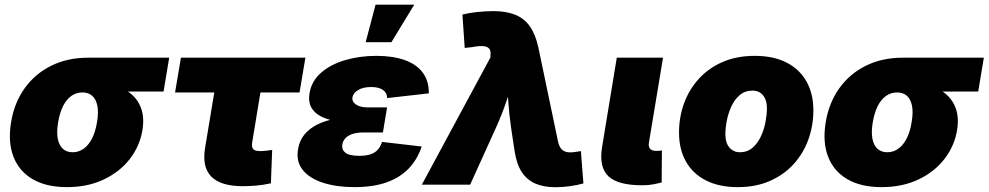

<svg xmlns="http://www.w3.org/2000/svg" viewBox="-20 -784 4196 815"><path d="M264.2 10.3Q176.3 10.3 118.7 -23.4Q61 -57.1 37.1 -118.9Q13.2 -180.7 26.9 -264.6Q40.5 -347.7 84.7 -409.4Q128.9 -471.2 197.8 -505.1Q266.6 -539.1 354 -539.1H698.2L674.3 -395.5H436.5L329.6 -391.6Q304.2 -391.6 283.4 -377.2Q262.7 -362.8 248.3 -335Q233.9 -307.1 226.6 -264.6Q219.7 -222.7 225.3 -194.6Q231 -166.5 247.1 -152.1Q263.2 -137.7 288.6 -137.7Q313.5 -137.7 334.2 -152.1Q355 -166.5 369.9 -194.6Q384.8 -222.7 391.6 -264.6Q398.9 -307.1 393.3 -335Q387.7 -362.8 371.6 -377.2Q355.5 -391.6 330.1 -391.6L338.4 -440.9Q399.4 -440.9 448.7 -428.2Q498 -415.5 531.5 -389.4Q564.9 -363.3 579.1 -324Q593.3 -284.7 584.5 -231Q573.2 -163.6 530.8 -108.9Q488.3 -54.2 420.2 -22Q352.1 10.3 264.2 10.3Z M1010.7 6.3Q917 6.3 877 -34.4Q836.9 -75.2 850.6 -156.7L889.6 -391.6H723.1L748 -539.1H1276.4L1251.5 -391.6H1085.4L1050.3 -178.2Q1047.4 -159.7 1054.9 -151.1Q1062.5 -142.6 1083.5 -142.6Q1093.8 -142.6 1110.4 -144.3Q1127 -146 1135.3 -147.5L1129.9 -5.9Q1096.2 1.5 1066.7 3.9Q1037.1 6.3 1010.7 6.3Z M1483.9 10.3Q1408.7 10.3 1351.6 -8.1Q1294.4 -26.4 1265.4 -62.3Q1236.3 -98.1 1245.1 -150.4Q1251 -187 1272.2 -212.9Q1293.5 -238.8 1326.9 -255.4Q1360.4 -272 1403.3 -280Q1446.3 -288.1 1496.1 -288.1H1616.2L1605.5 -221.7H1522.9Q1496.6 -221.7 1477.3 -215.6Q1458 -209.5 1447 -198.2Q1436 -187 1433.1 -170.9Q1429.7 -148.9 1446 -135.7Q1462.4 -122.6 1505.4 -122.6Q1533.2 -122.6 1552.5 -128.9Q1571.8 -135.3 1583.5 -148.4Q1595.2 -161.6 1601.6 -181.6L1770 -162.1Q1751.5 -106.4 1714.1 -67.9Q1676.8 -29.3 1619.9 -9.5Q1563 10.3 1483.9 10.3ZM1493.7 -263.2Q1445.8 -263.2 1406.5 -269.8Q1367.2 -276.4 1339.8 -291.3Q1312.5 -306.2 1300.3 -330.1Q1288.1 -354 1293.9 -388.2Q1302.2 -439.5 1342.5 -474.9Q1382.8 -510.3 1444.3 -528.6Q1505.9 -546.9 1577.6 -546.9Q1646.5 -546.9 1696.5 -529.5Q1746.6 -512.2 1773.7 -476.8Q1800.8 -441.4 1800.3 -387.7L1623.5 -367.7Q1623.5 -389.6 1605.7 -402.1Q1587.9 -414.6 1555.7 -414.6Q1520.5 -414.6 1499.8 -401.6Q1479 -388.7 1476.1 -371.1Q1473.1 -352.5 1491.2 -340.3Q1509.3 -328.1 1540.5 -328.1H1623L1612.3 -263.2ZM1532.2 -605 1574.2 -764.2H1738.3L1641.6 -605Z M1770.5 0 2061.5 -539.6 2062 -549.8Q2064 -568.4 2056.6 -577.4Q2049.3 -586.4 2032 -588.1Q2014.6 -589.8 1984.4 -584L1952.6 -580.6L1942.9 -722.2Q1968.8 -729 2004.9 -732.9Q2041 -736.8 2074.7 -736.8Q2128.9 -736.8 2167 -721.4Q2205.1 -706.1 2229 -672.4Q2252.9 -638.7 2265.1 -583L2349.1 -181.6Q2353.5 -162.6 2362.5 -152.1Q2371.6 -141.6 2385.7 -138.7Q2399.9 -135.7 2419.4 -138.7L2445.8 -142.6L2456.5 -5.4Q2433.1 1.5 2400.6 6.1Q2368.2 10.7 2337.4 10.7Q2287.6 10.7 2252 -4.9Q2216.3 -20.5 2194.3 -54.4Q2172.4 -88.4 2164.1 -144.5L2149.4 -242.2Q2141.6 -296.9 2137.5 -353.3Q2133.3 -409.7 2131.8 -474.6H2171.9Q2148.4 -409.7 2129.4 -353.5Q2110.4 -297.4 2085.4 -242.2L1975.6 0Z M2705.1 2.4Q2602.5 2.4 2562.3 -36.1Q2522 -74.7 2535.6 -159.2L2598.1 -539.1H2794.4L2734.4 -177.7Q2731.9 -161.1 2739.7 -152.3Q2747.6 -143.6 2765.1 -143.6Q2773.9 -143.6 2779.8 -144Q2785.6 -144.5 2789.6 -146L2788.6 -9.3Q2775.9 -5.9 2754.4 -1.7Q2732.9 2.4 2705.1 2.4Z M3111.8 10.3Q3032.2 10.3 2976.3 -18.3Q2920.4 -46.9 2891.4 -98.9Q2862.3 -150.9 2862.3 -220.7Q2862.3 -287.6 2884 -346.4Q2905.8 -405.3 2947.5 -450.7Q2989.3 -496.1 3048.8 -521.5Q3108.4 -546.9 3183.6 -546.9Q3263.2 -546.9 3318.6 -518.6Q3374 -490.2 3403.3 -438.2Q3432.6 -386.2 3432.6 -316.4Q3432.6 -251 3411.4 -191.9Q3390.1 -132.8 3348.9 -87.4Q3307.6 -42 3248 -15.9Q3188.5 10.3 3111.8 10.3ZM3120.6 -137.7Q3152.3 -137.7 3174.3 -156.7Q3196.3 -175.8 3210 -205.3Q3223.6 -234.9 3229.5 -266.8Q3235.4 -298.8 3235.4 -323.7Q3235.4 -349.1 3227.5 -365.7Q3219.7 -382.3 3206.1 -390.9Q3192.4 -399.4 3174.8 -399.4Q3142.6 -399.4 3120.4 -380.6Q3098.1 -361.8 3084.7 -332.8Q3071.3 -303.7 3065.2 -272.2Q3059.1 -240.7 3059.1 -214.8Q3059.1 -177.2 3076.4 -157.5Q3093.8 -137.7 3120.6 -137.7Z M3722.2 10.3Q3634.3 10.3 3576.7 -23.4Q3519 -57.1 3495.1 -118.9Q3471.2 -180.7 3484.9 -264.6Q3498.5 -347.7 3542.7 -409.4Q3586.9 -471.2 3655.8 -505.1Q3724.6 -539.1 3812 -539.1H4156.2L4132.3 -395.5H3894.5L3787.6 -391.6Q3762.2 -391.6 3741.5 -377.2Q3720.7 -362.8 3706.3 -335Q3691.9 -307.1 3684.6 -264.6Q3677.7 -222.7 3683.3 -194.6Q3689 -166.5 3705.1 -152.1Q3721.2 -137.7 3746.6 -137.7Q3771.5 -137.7 3792.2 -152.1Q3813 -166.5 3827.9 -194.6Q3842.8 -222.7 3849.6 -264.6Q3856.9 -307.1 3851.3 -335Q3845.7 -362.8 3829.6 -377.2Q3813.5 -391.6 3788.1 -391.6L3796.4 -440.9Q3857.4 -440.9 3906.7 -428.2Q3956.1 -415.5 3989.5 -389.4Q4022.9 -363.3 4037.1 -324Q4051.3 -284.7 4042.5 -231Q4031.2 -163.6 3988.8 -108.9Q3946.3 -54.2 3878.2 -22Q3810.1 10.3 3722.2 10.3Z"/></svg>

Font: Inter 18pt Black
Style: Italic
Weight: 900
Italic angle: -9.3988°
Designer: Rasmus Andersson
Foundry: rsms
Version: Version 4.001;git-66647c0bb